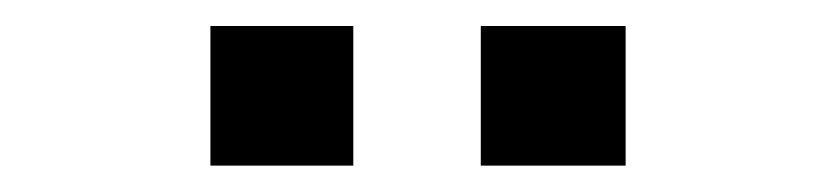

<svg xmlns="http://www.w3.org/2000/svg" viewBox="-20 -722 640 147"><path d="M348.1 -595.2V-702.1H459V-595.2ZM141.1 -595.2V-702.1H250.5V-595.2Z"/></svg>

Font: Cousine
Style: Bold
Weight: 700
Monospace: yes
Designer: Steve Matteson
Foundry: Ascender Corporation
Version: Version 1.20